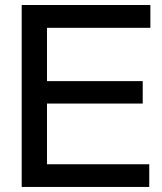

<svg xmlns="http://www.w3.org/2000/svg" viewBox="-20 -740 643 760"><path d="M65.9 0V-720.2H575.2V-629.9H166V-418.9H544.9V-330.1H166V-89.8H570.8V0Z"/></svg>

Font: Aspekta 450
Style: Regular
Weight: 450
Designer: Ivo Dolenc
Version: Version 2.000